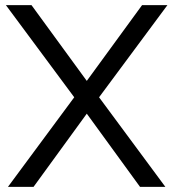

<svg xmlns="http://www.w3.org/2000/svg" viewBox="-20 -730 677 750"><path d="M103 -710 319 -414 535 -710H634L367 -350L626 0H527L319 -286L111 0H11L270 -350L3 -710Z"/></svg>

Font: PTCRaleway Medium
Style: Regular
Weight: 500
Designer: Matt McInerney, Pablo Impallari, Rodrigo Fuenzalida
Foundry: Matt McInerney, Pablo Impallari, Rodrigo Fuenzalida
Version: Version 3.000g; ttfautohint (v1.5) -l 8 -r 28 -G 28 -x 14 -D